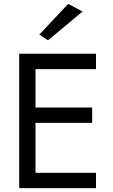

<svg xmlns="http://www.w3.org/2000/svg" viewBox="-20 -980 590 1000"><path d="M410 -920 230 -770 185 -800 335 -960ZM165 -340V-80H480V0H80V-700H480V-620H165V-420H460V-340Z"/></svg>

Font: renner_400book
Style: Book
Weight: 400
Version: Version 003.000 ; ttfautohint (v0.97) -l 8 -r 50 -G 200 -x 1